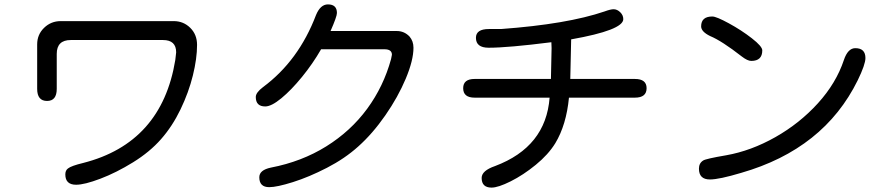

<svg xmlns="http://www.w3.org/2000/svg" viewBox="-20 -791 4040 873"><path d="M238 -546V-387Q238 -332 194 -332Q149 -332 149 -387V-589Q149 -634 180.5 -664.5Q212 -695 256 -695H770Q814 -695 845 -664.5Q876 -634 876 -587Q876 -525 857 -448Q838 -371 801 -294Q764 -217 712 -158Q661 -100 585 -53Q509 -6 436.5 21.5Q364 49 326 49Q277 49 277 2Q277 -16 289 -25Q304 -37 358 -50Q715 -141 777 -518L781 -553Q781 -609 721 -609H302Q238 -609 238 -546Z M1842 -625Q1860 -604 1860 -574Q1860 -517 1825 -433.5Q1790 -350 1732 -266.5Q1674 -183 1609 -125Q1548 -70 1466.5 -28Q1385 14 1312 37Q1239 60 1204 60Q1159 60 1159 15Q1159 -18 1212 -29Q1352 -56 1463.5 -125.5Q1575 -195 1649.5 -296.5Q1724 -398 1758 -522L1762 -542Q1762 -567 1728 -567H1440Q1402 -501 1353 -441Q1304 -381 1259 -344Q1214 -307 1186 -307Q1143 -307 1143 -350Q1143 -370 1176 -395Q1338 -515 1417 -723Q1437 -771 1471 -771Q1512 -771 1512 -732Q1512 -716 1483 -650H1784Q1818 -650 1842 -625Z M2573 -432H2867Q2920 -432 2920 -390Q2920 -347 2867 -347H2567Q2555 -223 2505 -140Q2473 -88 2416 -41.5Q2359 5 2302 33.5Q2245 62 2215 62Q2170 62 2170 18Q2170 -15 2231 -36Q2462 -123 2479 -347H2138Q2086 -347 2086 -390Q2086 -432 2138 -432H2485L2488 -572L2487 -599Q2290 -574 2202 -574Q2144 -574 2144 -619Q2144 -659 2203 -659H2258Q2559 -681 2729 -739Q2756 -749 2770 -749Q2786 -749 2800 -735.5Q2814 -722 2814 -704Q2814 -654 2577 -612Z M3446 -562Q3446 -514 3396 -514Q3379 -514 3353 -534Q3262 -605 3209 -627Q3168 -647 3168 -671Q3168 -716 3219 -716Q3237 -716 3294 -685Q3351 -654 3398.5 -617Q3446 -580 3446 -562ZM3177 -61Q3188 -69 3282 -85Q3395 -105 3505.5 -167.5Q3616 -230 3699 -321.5Q3782 -413 3817 -518Q3835 -572 3869 -572Q3915 -572 3915 -527Q3915 -498 3880 -426Q3726 -113 3350 -5Q3250 25 3208 25Q3158 25 3158 -24Q3158 -49 3177 -61Z"/></svg>

Font: 寒蝉全圆体
Style: Regular
Weight: 400
Designer: Warren2060
      Designed by Motoya company      

      [Varela Round]
      Joe Prince(Latin component); Avraham Cornf
Foundry: ChillType
Version: Version 3.200